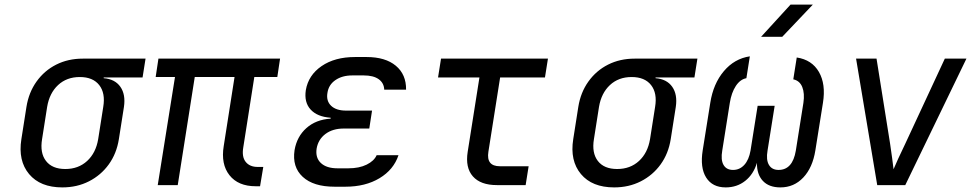

<svg xmlns="http://www.w3.org/2000/svg" viewBox="-20 -805 4240 835"><path d="M251 10Q155 10 106.5 -48Q58 -106 73 -200L95 -340Q105 -403 139 -450.5Q173 -498 224.5 -524Q276 -550 340 -550H613L600 -468H431V-465Q480 -461 503.5 -427.5Q527 -394 519 -340L497 -200Q487 -137 453 -90Q419 -43 367 -16.5Q315 10 251 10ZM264 -70Q321 -70 359 -105Q397 -140 407 -200L429 -340Q439 -400 411.5 -435Q384 -470 327 -470Q270 -470 232.5 -435Q195 -400 185 -340L163 -200Q153 -140 180 -105Q207 -70 264 -70Z M1092 5Q1016 5 978 -43Q940 -91 953 -170L1000 -470H827L753 0H666L741 -470H657L669 -550H1198L1186 -470H1086L1038 -164Q1031 -123 1048.5 -101Q1066 -79 1101 -79H1125L1111 5Z M1482 7H1435Q1343 7 1296.5 -36Q1250 -79 1261 -152Q1271 -211 1312.5 -248Q1354 -285 1418 -289V-293Q1360 -297 1331 -328.5Q1302 -360 1310 -413Q1321 -478 1378.5 -517.5Q1436 -557 1524 -557H1574Q1656 -557 1701.5 -519Q1747 -481 1746 -415H1651Q1650 -444 1627 -460.5Q1604 -477 1562 -477H1512Q1468 -477 1438.5 -456.5Q1409 -436 1404 -401Q1398 -366 1420 -345Q1442 -324 1485 -324H1598L1586 -246H1475Q1427 -246 1395.5 -222.5Q1364 -199 1357 -159Q1351 -119 1375.5 -96Q1400 -73 1448 -73H1495Q1542 -73 1574.5 -89Q1607 -105 1618 -130H1713Q1692 -67 1630.5 -30Q1569 7 1482 7Z M2141 0Q2070 0 2036.5 -38Q2003 -76 2014 -145L2065 -468H1885L1898 -550H2363L2350 -468H2155L2104 -145Q2094 -82 2154 -82H2279L2266 0Z M2651 10Q2555 10 2506.5 -48Q2458 -106 2473 -200L2495 -340Q2505 -403 2539 -450.5Q2573 -498 2624.5 -524Q2676 -550 2740 -550H3013L3000 -468H2831V-465Q2880 -461 2903.5 -427.5Q2927 -394 2919 -340L2897 -200Q2887 -137 2853 -90Q2819 -43 2767 -16.5Q2715 10 2651 10ZM2664 -70Q2721 -70 2759 -105Q2797 -140 2807 -200L2829 -340Q2839 -400 2811.5 -435Q2784 -470 2727 -470Q2670 -470 2632.5 -435Q2595 -400 2585 -340L2563 -200Q2553 -140 2580 -105Q2607 -70 2664 -70Z M3136 10Q3078 10 3051 -33Q3024 -76 3036 -151L3069 -358Q3082 -441 3128 -495.5Q3174 -550 3241 -560L3226 -465Q3199 -460 3180 -431Q3161 -402 3154 -358L3121 -150Q3114 -110 3126.5 -88Q3139 -66 3168 -66Q3197 -66 3217 -88Q3237 -110 3244 -150L3275 -345H3349L3318 -150Q3311 -110 3324 -88Q3337 -66 3366 -66Q3427 -66 3441 -150L3474 -358Q3480 -399 3469 -426.5Q3458 -454 3430 -460L3445 -555Q3511 -545 3541.5 -492Q3572 -439 3559 -358L3526 -151Q3514 -76 3473.5 -33Q3433 10 3374 10Q3324 10 3297.5 -18.5Q3271 -47 3272 -97Q3257 -47 3221 -18.5Q3185 10 3136 10ZM3290 -645 3418 -785H3515L3382 -645Z M3795 0 3703 -550H3792L3851 -180Q3856 -147 3860 -116.5Q3864 -86 3866 -69Q3873 -86 3887 -116.5Q3901 -147 3917 -180L4089 -550H4183L3917 0Z"/></svg>

Font: NKDuy Mono
Style: Italic
Weight: 400
Italic angle: -9°
Monospace: yes
Designer: NKDuy
Foundry: NKDuy
Version: Version 2.251; ttfautohint (v1.8.4.7-5d5b)